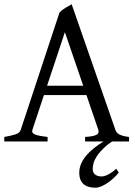

<svg xmlns="http://www.w3.org/2000/svg" viewBox="-20 -663 635 900"><path d="M536.6 146Q526.4 159.2 512.5 171.9Q498.5 184.6 483.9 194.6Q469.2 204.6 454.6 210.7Q439.9 216.8 427.7 216.8Q413.6 216.8 399.9 213.9Q386.2 210.9 375.5 203.1Q364.7 195.3 358.2 181.6Q351.6 168 351.6 146Q351.6 102.1 389.6 60.1Q418 29.3 465.3 0H378.9V-21Q417 -23.4 431.6 -30.8Q446.3 -38.1 440.9 -54.2L385.3 -217.3H186L131.8 -54.2Q127 -39.1 145 -32.2Q163.1 -25.4 203.1 -21V0H0V-21Q33.2 -26.9 52.7 -33.2Q72.3 -39.6 77.1 -54.2L258.8 -604Q270 -616.2 286.6 -626.2Q303.2 -636.2 315.9 -643.1L521 -54.2Q523.4 -47.4 527.8 -42Q532.2 -36.6 539.6 -32.7Q546.9 -28.8 558.1 -25.9Q569.3 -22.9 585 -21V0H505.4Q482.9 15.1 467.3 30.3Q445.8 50.8 434.1 68.8Q422.4 86.9 418.5 102.1Q414.6 117.2 414.6 128.9Q414.6 147 426.3 155.5Q438 164.1 456.5 164.1Q468.8 164.1 486.6 155.3Q504.4 146.5 524.9 127.9ZM370.1 -261.2 284.2 -512.2 200.7 -261.2Z"/></svg>

Font: Gentium Plus Am
Style: Regular
Weight: 400
Designer: J. Victor Gaultney, Annie Olsen, Iska Routamaa, Becca Hirsbrunner
Foundry: SIL International
Version: Version 5.000